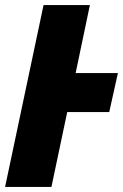

<svg xmlns="http://www.w3.org/2000/svg" viewBox="-75 -734 483 754"><path d="M-55 0H127L189 -294H354L388 -447H222L278 -714H96Z"/></svg>

Font: Noto Sans SemiCondensed Black
Style: Italic
Weight: 900
Width: 4
Italic angle: -12°
Designer: Monotype Design Team
Foundry: Monotype Imaging Inc.
Version: Version 2.013